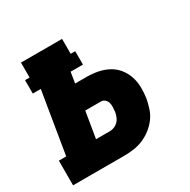

<svg xmlns="http://www.w3.org/2000/svg" viewBox="-137 -650 762 769"><g transform="rotate(-30 244.5 -265.0)"><path d="M-11 0V-114H23L70 -399H33V-461H54V-530H244V-461H265V-399H208L200 -349H254Q280 -349 305 -344Q330 -339 351.5 -327.5Q373 -316 388.5 -297Q404 -278 412 -254.5Q420 -231 420.5 -205Q421 -179 417 -153Q413 -132 406 -110.5Q399 -89 385 -70.5Q371 -52 352 -37.5Q333 -23 312 -14.5Q291 -6 269 -3Q247 0 226 0ZM161 -114H226Q236 -114 246.5 -118.5Q257 -123 264.5 -131Q272 -139 276 -149.5Q280 -160 282 -171Q283 -181 283.5 -191.5Q284 -202 281.5 -211.5Q279 -221 271.5 -228Q264 -235 254 -235H181Z"/></g></svg>

Font: Iosevka Curly Slab HvObl
Style: Regular
Weight: 900
Italic angle: -9°
Monospace: yes
Designer: Belleve Invis
Foundry: Belleve Invis
Version: Version 11.1.0; ttfautohint (v1.8.3)